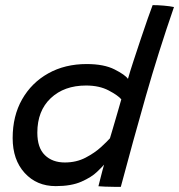

<svg xmlns="http://www.w3.org/2000/svg" viewBox="-20 -730 700 751"><path d="M365 -1.5Q367 -10 371.5 -27.2Q376 -44.5 380.2 -61.2Q384.5 -78 387 -86Q380.5 -78 359.2 -57.5Q338 -37 298.5 -19.5Q259 -2 198 -2Q123.5 -2 76.5 -53.5Q29.5 -105 29.5 -190Q29.5 -276.5 66.5 -341.5Q103.5 -406.5 168.8 -443Q234 -479.5 319 -479.5Q386.5 -479.5 428 -458.5Q469.5 -437.5 480.5 -421.5Q488 -448.5 501.8 -490.5Q515.5 -532.5 530.5 -577.2Q545.5 -622 558.2 -658.2Q571 -694.5 577 -710Q597 -710 620.5 -708Q644 -706 660.5 -702.5Q600 -527.5 550.2 -353.2Q500.5 -179 452.5 1Q443 1 425.5 0.8Q408 0.5 391 0Q374 -0.5 365 -1.5ZM233.5 -94.5Q278.5 -94.5 314.5 -113.2Q350.5 -132 375 -154.5Q399.5 -177 410 -189Q413.5 -200.5 419.8 -221.8Q426 -243 433 -266.8Q440 -290.5 445.8 -311Q451.5 -331.5 454.5 -341.5Q441.5 -357 405 -376.2Q368.5 -395.5 316.5 -395.5Q231 -395.5 178.5 -346Q126 -296.5 126 -211Q126 -152 155.5 -123.2Q185 -94.5 233.5 -94.5Z"/></svg>

Font: Grandstander
Style: Italic
Weight: 400
Italic angle: -15°
Designer: Tyler Finck
Foundry: Etcetera Type Co
Version: Version 1.200; ttfautohint (v1.8.3)